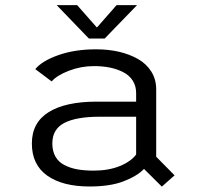

<svg xmlns="http://www.w3.org/2000/svg" viewBox="-20 -700 750 732"><path d="M502.5 -680.5 379 -553H319L196 -680.5H274L349.5 -595L424.5 -680.5ZM597 11.5 529 -56Q502.5 -28.5 451.2 -8.8Q400 11 321.5 11Q218.5 11 160 -30.5Q101.5 -72 101.5 -153Q101.5 -232.5 165.5 -272.5Q229.5 -312.5 349 -312.5H499V-345Q499 -372.5 485.8 -393Q472.5 -413.5 449.2 -425.2Q426 -437 398.2 -442.5Q370.5 -448 338.5 -448Q288.5 -448 242.5 -430.2Q196.5 -412.5 177 -389.5L114.5 -436.5Q140.5 -468 203 -490Q265.5 -512 346.5 -512Q392.5 -512 433 -502.8Q473.5 -493.5 505.8 -475.2Q538 -457 556.8 -427.2Q575.5 -397.5 575.5 -359.5V-102.5L645.5 -31.5ZM337 -49.5Q394 -49.5 436.5 -66.8Q479 -84 499 -111V-255H360.5Q270.5 -255 225 -231.2Q179.5 -207.5 179.5 -153Q179.5 -124 191.2 -103.2Q203 -82.5 225 -71Q247 -59.5 274.2 -54.5Q301.5 -49.5 337 -49.5Z"/></svg>

Font: League Mono Light
Style: Regular
Weight: 300
Width: 6
Designer: Tyler Finck
Foundry: The League of Moveable Type / Tyler Finck
Version: Version 2.210